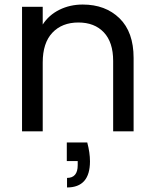

<svg xmlns="http://www.w3.org/2000/svg" viewBox="-20 -578 680 845"><path d="M344 -558Q444 -558 506 -497.5Q568 -437 568 -323V0H478V-310Q478 -392 437 -435.5Q396 -479 325 -479Q253 -479 210.5 -434Q168 -389 168 -303V0H77V-548H168V-470Q195 -512 241.5 -535Q288 -558 344 -558ZM364 49Q376 94 376 132Q376 247 275 247V205Q322 205 322 149V131H274V49Z"/></svg>

Font: A Bank Premium Regular
Style: Regular
Weight: 400
Designer: Ninad Kale (Devanagari), Jonny Pinhorn (Latin), Htun Naung (Myanmar)
Foundry: Indian Type Foundry
Version: 4.004